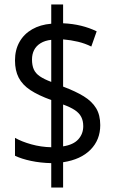

<svg xmlns="http://www.w3.org/2000/svg" viewBox="-20 -780 512 858"><path d="M209 -51Q161 -52 118.5 -61Q76 -70 47 -84V-164Q77 -147 120 -135Q163 -123 209 -122V-333Q151 -354 115.5 -377.5Q80 -401 63.5 -433Q47 -465 47 -510Q47 -557 67 -592.5Q87 -628 123.5 -649Q160 -670 209 -674V-760H262V-676Q305 -674 342 -665Q379 -656 412 -640L388 -572Q360 -586 328.5 -593.5Q297 -601 262 -604V-393Q318 -372 354.5 -349.5Q391 -327 409.5 -296.5Q428 -266 428 -221Q428 -155 384.5 -111Q341 -67 262 -55V58H209ZM262 -126Q308 -133 330 -157.5Q352 -182 352 -216Q352 -240 343 -257.5Q334 -275 314.5 -288Q295 -301 262 -313ZM209 -602Q181 -599 161.5 -587Q142 -575 132.5 -556.5Q123 -538 123 -514Q123 -488 131 -470Q139 -452 158 -439Q177 -426 209 -414Z"/></svg>

Font: Noto Sans Thai Condensed
Style: Regular
Weight: 400
Width: 3
Designer: Monotype Design Team
Foundry: Monotype Imaging Inc.
Version: Version 2.002